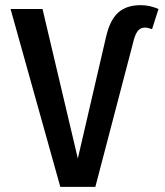

<svg xmlns="http://www.w3.org/2000/svg" viewBox="-20 -725 640 745"><path d="M543 -618Q527 -618 517 -607.5Q507 -597 500 -573L350 0H214L21 -690H145L282 -110L392 -584Q407 -648 439 -676.5Q471 -705 526 -705Q561 -705 595 -690L570 -612Q552 -618 543 -618Z"/></svg>

Font: Fira Mono Medium
Style: Regular
Weight: 500
Designer: Carrois Corporate & Edenspiekermann AG
Foundry: Carrois Corporate GbR & Edenspiekermann AG
Version: Version 3.206